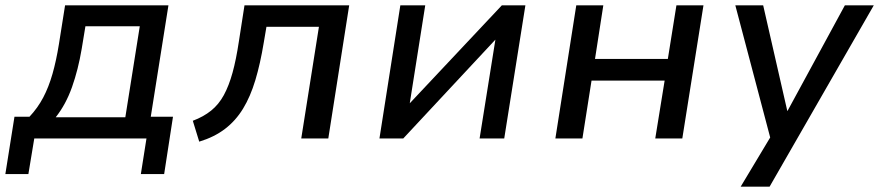

<svg xmlns="http://www.w3.org/2000/svg" viewBox="-38 -517 3283 717"><path d="M-18 133 16 -81H72Q103 -114 123.5 -153Q144 -192 158 -241Q172 -290 182 -352L205 -497H591L525 -81H608L575 133H488L509 0H90L68 133ZM170 -79H430L484 -419H281L267 -334Q254 -257 231 -192Q208 -127 170 -79Z M706 12 682 -66Q722 -81 750.5 -104Q779 -127 798 -162Q817 -197 830.5 -246Q844 -295 854 -362L875 -497H1266L1188 0H1087L1153 -417H957L947 -358Q934 -279 915.5 -217.5Q897 -156 869.5 -111Q842 -66 802 -35.5Q762 -5 706 12Z M1379 0 1457 -497H1550L1492 -130H1491L1836 -497H1924L1845 0H1753L1812 -369L1468 0Z M2036 0 2114 -497H2215L2184 -297H2456L2488 -497H2589L2510 0H2409L2444 -216H2171L2137 0Z M2728 180 2851 -25 2846 26 2708 -497H2812L2902 -103H2903L3117 -497H3225L2836 180Z"/></svg>

Font: Nunito Sans 7pt Medium
Style: Italic
Weight: 500
Italic angle: -9°
Designer: Vernon Adams
Foundry: Vernon Adams
Version: Version 3.101;gftools[0.9.27]